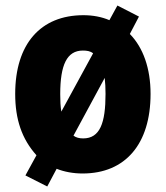

<svg xmlns="http://www.w3.org/2000/svg" viewBox="-20 -618 601 695"><path d="M525 -278C525 -371 498 -446 450 -495L483 -558L405 -598L376 -545C348 -557 316 -563 282 -563C127 -563 35 -459 35 -278C35 -186 59 -115 112 -56L72 17L151 57L185 -7C213 4 245 10 279 10C434 10 525 -97 525 -278ZM198 -277C198 -383 222 -435 280 -435C295 -435 307 -433 317 -425L202 -214C199 -232 198 -253 198 -277ZM362 -278C362 -173 342 -117 281 -117C267 -117 255 -120 246 -127L359 -336C361 -319 362 -299 362 -278Z"/></svg>

Font: Noto Sans Arabic UI Cn Bk
Style: Regular
Weight: 900
Width: 3
Designer: Monotype Design Team, Nadine Chahine and Nizar Qandah
Foundry: Monotype Imaging Inc.
Version: Version 2.010